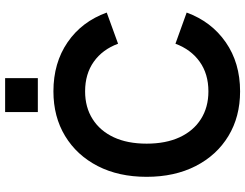

<svg xmlns="http://www.w3.org/2000/svg" viewBox="-124 -817 957 749"><g transform="rotate(-90 354.5 -442.5)"><path d="M372.6 15.6Q273.6 15.6 198.4 -30Q123.2 -75.6 81.2 -157.7Q39.2 -239.8 39.2 -349Q39.2 -458.2 81.2 -539.8Q123.2 -621.4 198.4 -667Q273.6 -712.6 372.6 -712.6Q483.6 -712.6 564.2 -657.3Q644.8 -602 680 -504.6L558.4 -460.4Q536 -521.2 488.3 -555.1Q440.6 -589 372.6 -589Q310.6 -589 264.5 -559.8Q218.4 -530.6 193.5 -477.2Q168.6 -423.8 168.6 -349Q168.6 -274.2 193.5 -220.3Q218.4 -166.4 264.5 -137.2Q310.6 -108 372.6 -108Q440.6 -108 488.3 -142.1Q536 -176.2 558.4 -236.6L680 -192.8Q644.8 -96.4 564.2 -40.4Q483.6 15.6 372.6 15.6ZM291.8 -773.4V-901H424.2V-773.4Z"/></g></svg>

Font: Hanken Grotesk
Style: Regular
Weight: 400
Designer: Alfredo Marco Pradil
Foundry: Hanken Design Co.
Version: Version 3.013